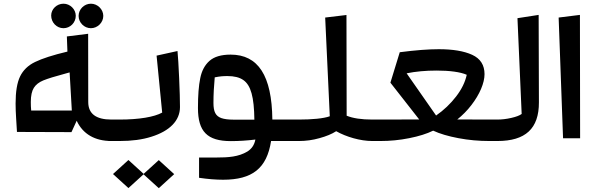

<svg xmlns="http://www.w3.org/2000/svg" viewBox="-20 -736 3152 1022"><path d="M317.9 -585.9C353.5 -585.9 383.3 -615.2 383.3 -651.9C383.3 -686.5 353.5 -716.3 317.9 -716.3C282.2 -716.3 252.4 -687.5 252.4 -653.3C252.4 -616.2 281.7 -585.9 317.9 -585.9ZM463.9 -585.9C499 -585.9 529.8 -615.7 529.8 -651.4C529.8 -686.5 499 -716.3 463.9 -716.3C428.2 -716.3 398.4 -686.5 398.4 -651.4C398.4 -615.7 428.2 -585.9 463.9 -585.9ZM449.2 -556.2 335.9 -542 338.9 -461.4C261.2 -442.9 204.1 -424.3 167 -406.2C129.4 -388.2 103 -362.3 86.9 -329.1C70.8 -295.9 63 -247.6 63 -184.6C63 -160.6 64 -134.3 65.9 -105.5L70.3 -33.7L360.4 -32.7L388.2 -93.3C420.9 -22.5 485.4 14.6 572.8 14.6H616.7V-99.6H572.8C490.7 -99.6 449.7 -130.9 449.7 -192.9ZM146 -147.5C144.5 -162.6 144 -177.7 144 -192.9C144 -226.6 149.4 -251.5 160.2 -268.6C170.9 -285.6 188 -298.8 210.9 -308.1C233.9 -317.4 272.5 -329.6 327.6 -344.2L350.6 -350.6L362.3 -147.5Z M938 -166C938 -202.6 936.5 -254.4 933.6 -320.3C930.7 -386.2 927.7 -434.6 924.8 -464.4L813.5 -439.9L843.3 -136.7C800.8 -113.3 720.7 -99.6 616.7 -99.6H558.1V14.6H616.7C681.2 14.6 737.8 7.3 786.1 -8.3C883.3 -38.6 938 -94.2 938 -166ZM744.6 189.5 663.6 115.7 581.5 190.4 663.6 265.1 744.1 191.9 825.2 265.6 907.2 190.9 825.2 116.2Z M1033.7 -161.1C1033.7 -36.6 1082.5 15.1 1209 15.1C1252.4 15.1 1295.9 12.2 1339.4 6.8C1334 35.6 1319.3 56.6 1296.4 70.8C1249.5 98.6 1197.3 102.5 1129.4 102.5H1039.6V210.4C1086.4 217.3 1128.9 220.7 1167.5 220.7C1321.8 220.7 1400.4 161.1 1422.9 14.6H1571.3V-99.6H1429.7C1427.2 -334 1354 -445.3 1207.5 -445.3C1157.7 -445.3 1120.1 -434.1 1095.2 -412.1C1070.3 -390.1 1053.7 -359.4 1045.9 -319.8C1037.6 -280.3 1033.7 -227.1 1033.7 -161.1ZM1116.2 -188C1116.2 -233.4 1118.7 -278.8 1123 -324.2C1149.9 -329.6 1166 -331.1 1190.9 -331.1C1226.6 -331.1 1254.9 -324.2 1274.9 -310.1C1315.4 -282.2 1332.5 -219.7 1334 -99.1H1223.6C1194.8 -99.1 1173.3 -102.1 1158.2 -107.4C1127.9 -118.2 1116.2 -141.1 1116.2 -188Z M1824.2 -656.2 1710.9 -642.6 1735.4 -117.2C1702.6 -105 1639.6 -99.6 1571.3 -99.6H1527.3V14.6H1571.3C1607.9 14.6 1644 9.8 1680.2 -0.5C1716.3 -10.3 1746.1 -22.5 1769.5 -37.6C1823.2 -7.3 1897.9 14.6 1961.4 14.6H2005.4V-99.6H1961.4C1903.8 -99.6 1858.4 -106.4 1825.2 -120.1Z M2058.1 -295.9 2211.4 -100.1 1961.4 -99.6V14.6H2005.4C2056.2 14.6 2106.9 9.8 2158.2 -0.5C2209.5 -10.7 2252 -23.9 2285.6 -40.5C2321.3 -23.9 2366.2 -10.7 2420.4 -0.5C2474.6 9.8 2529.3 14.6 2584.5 14.6H2627.9V-99.6L2414.1 -100.1C2441.9 -122.6 2467.3 -147.9 2489.3 -176.8C2533.2 -233.4 2559.1 -294.4 2559.1 -341.3C2559.1 -389.6 2537.1 -424.3 2493.2 -444.3C2449.2 -464.4 2390.1 -474.1 2315.4 -474.1C2260.3 -474.1 2190.9 -468.8 2107.9 -458ZM2464.4 -337.9C2456.1 -299.3 2437.5 -260.7 2407.7 -222.2C2377.9 -183.6 2342.8 -149.9 2301.3 -121.1L2144.5 -345.7C2192.4 -355.5 2245.6 -360.4 2304.7 -360.4C2371.6 -360.4 2430.7 -353 2464.4 -337.9Z M2847.2 -656.7 2734.4 -639.2 2756.8 -129.4C2745.6 -121.1 2727.5 -114.3 2701.7 -108.4C2675.8 -102.5 2651.4 -99.6 2627.9 -99.6H2584V14.6H2627.9C2776.9 14.6 2849.1 -51.3 2848.6 -191.4Z M3066.9 -656.7 2953.6 -642.6 2977.1 0H3067.9Z"/></svg>

Font: SG Kara
Style: Regular
Weight: 400
Designer: Damoon Khanjanzadeh
Version: Version 1.000